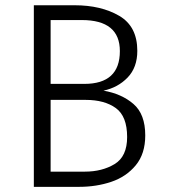

<svg xmlns="http://www.w3.org/2000/svg" viewBox="-20 -725 655 745"><path d="M287.2 0H111.3V-704.6H269.7Q372.3 -704.6 442.6 -663.6Q512.8 -622.6 512.8 -527.7Q512.8 -463.1 475.1 -424.1Q437.4 -385.1 381.5 -373.3Q452.3 -361 497.9 -321.5Q543.6 -282.1 543.6 -199.5Q543.6 -128.2 506.7 -83.6Q469.7 -39 411.8 -19.5Q353.8 0 287.2 0ZM297.4 -647.2H176.4V-399.5H307.2Q445.1 -399.5 445.1 -526.7Q445.1 -647.2 297.4 -647.2ZM312.3 -337.4H176.4V-59H309.2Q376.4 -59 424.9 -88.5Q473.3 -117.9 473.3 -193.3Q473.3 -273.8 429.5 -305.6Q385.6 -337.4 312.3 -337.4Z"/></svg>

Font: Fira Code Fixed Light
Style: Regular
Weight: 300
Monospace: yes
Designer: Carrois Corporate, Edenspiekermann AG, Nikita Prokopov
Foundry: Carrois Corporate, Edenspiekermann AG, Nikita Prokopov
Version: Version 5.002